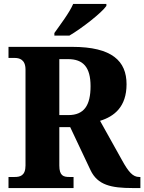

<svg xmlns="http://www.w3.org/2000/svg" viewBox="-20 -951 730 971"><path d="M255 -784V-771H331C394 -808 494 -886 518 -921V-931H350C331 -886 283 -824 255 -784ZM23 0H352V-56H331C301 -56 280 -62 280 -114V-308H335L438 -90C474 -15 542 0 651 0H690V-56H684C652 -56 630 -81 597 -141L486 -340C558 -362 620 -411 620 -525C620 -642 547 -714 345 -714H23V-658H54C77 -658 109 -651 109 -599V-114C109 -62 81 -56 54 -56H23ZM326 -369H280V-652H324C400 -652 438 -612 438 -515C438 -418 405 -369 326 -369Z"/></svg>

Font: Noto Serif Georgian SemiCondensed ExtraBold
Style: Regular
Weight: 800
Width: 4
Designer: Monotype Design Team, Akaki Razmadze
Foundry: Google LLC
Version: Version 2.003